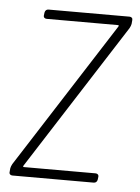

<svg xmlns="http://www.w3.org/2000/svg" viewBox="-43 -536 416 571"><g transform="rotate(5 165.0 -250.5)"><path d="M15 0H258C264 0 268 -4 269 -10L270 -18C271 -24 267 -28 261 -28H47C44 -28 44 -30 46 -33L324 -467C327 -472 328 -476 329 -480L330 -491C331 -497 327 -501 321 -501H79C73 -501 69 -497 68 -491L67 -483C66 -477 70 -473 76 -473H289C292 -473 292 -471 290 -468L12 -34C9 -29 8 -25 7 -21L6 -10C5 -4 9 0 15 0Z"/></g></svg>

Font: Barlow Condensed Thin
Style: Italic
Weight: 250
Width: 3
Italic angle: -7°
Designer: Jeremy Tribby
Foundry: Tribby Type
Version: Version 1.422;hotconv 1.0.109;makeotfexe 2.5.65596